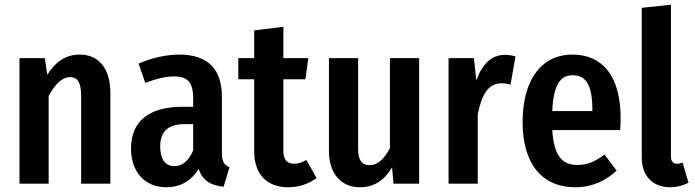

<svg xmlns="http://www.w3.org/2000/svg" viewBox="-20 -774 2927 809"><path d="M316 -544C255 -544 213 -512 179 -459L169 -529H62V0H185V-370C212 -418 240 -449 275 -449C305 -449 322 -430 322 -368V0H445V-383C445 -484 397 -544 316 -544Z M915 -130V-366C915 -481 858 -544 735 -544C682 -544 621 -531 564 -506L592 -425C638 -442 677 -452 714 -452C770 -452 794 -428 794 -359V-324H747C607 -324 532 -262 532 -148C532 -51 589 15 681 15C734 15 783 -7 817 -62C834 -12 869 7 922 13L947 -69C925 -79 915 -92 915 -130ZM715 -74C677 -74 655 -102 655 -157C655 -220 688 -251 759 -251H794V-140C776 -98 749 -74 715 -74Z M1271 -100C1252 -90 1238 -84 1220 -84C1188 -84 1174 -103 1174 -138V-440H1267L1279 -529H1174V-661L1051 -646V-529H984V-440H1051V-137C1051 -45 1099 15 1195 15C1236 15 1280 2 1314 -24Z M1746 -529H1623V-150C1601 -108 1574 -78 1537 -78C1505 -78 1489 -100 1489 -145V-529H1366V-137C1366 -46 1415 15 1496 15C1557 15 1599 -14 1632 -69L1638 0H1746Z M2108 -543C2052 -543 2012 -505 1987 -435L1977 -529H1870V0H1993V-293C2010 -375 2037 -423 2092 -423C2108 -423 2118 -421 2131 -417L2152 -536C2139 -540 2125 -543 2108 -543Z M2595 -277C2595 -453 2519 -544 2392 -544C2256 -544 2182 -430 2182 -260C2182 -88 2260 15 2404 15C2477 15 2534 -14 2578 -55L2527 -123C2488 -93 2455 -79 2412 -79C2353 -79 2314 -112 2307 -226H2593C2594 -240 2595 -260 2595 -277ZM2476 -306H2307C2312 -421 2343 -457 2393 -457C2451 -457 2476 -411 2476 -313Z M2804 15C2834 15 2862 6 2881 -4L2856 -89C2850 -87 2842 -84 2833 -84C2815 -84 2807 -96 2807 -115V-754L2684 -741V-110C2684 -33 2730 15 2804 15Z"/></svg>

Font: Fira Sans Condensed Medium
Style: Regular
Weight: 500
Width: 3
Designer: Carrois Corporate & Edenspiekermann AG
Foundry: Carrois Corporate GbR & Edenspiekermann AG
Version: Version 4.202;PS 004.202;hotconv 1.0.88;makeotf.lib2.5.64775